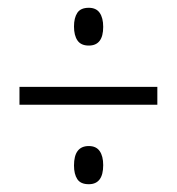

<svg xmlns="http://www.w3.org/2000/svg" viewBox="-20 -599 455 493"><path d="M208 -482Q188 -482 179 -495Q170 -508 170 -531Q170 -553 178.5 -566Q187 -579 208 -579Q227 -579 236 -566Q245 -553 245 -530Q245 -482 208 -482ZM30 -330V-376H384V-330ZM208 -126Q187 -126 178.5 -139Q170 -152 170 -174Q170 -224 208 -224Q227 -224 236 -211Q245 -198 245 -175Q245 -126 208 -126Z"/></svg>

Font: Noto Sans Lao UI ExtCond Light
Style: Regular
Weight: 300
Width: 2
Designer: Monotype Design Team
Foundry: Monotype Imaging Inc.
Version: Version 2.000; ttfautohint (v1.8.4.7-5d5b)